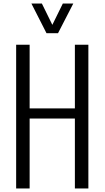

<svg xmlns="http://www.w3.org/2000/svg" viewBox="-20 -1062 589 1082"><path d="M71 0V-810H147V-451H402V-810H478V0H402V-394H147V0ZM242 -875 157 -1042H216L275 -922L334 -1042H393L307 -875Z"/></svg>

Font: Oswald Light
Style: Regular
Weight: 300
Designer: Vernon Adams
Foundry: Vernon Adams
Version: Version 4.103;gftools[0.9.33.dev8+g029e19f]